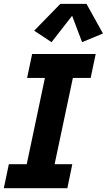

<svg xmlns="http://www.w3.org/2000/svg" viewBox="-39 -986 560 1006"><path d="M-19 0 7.3 -125.5H101.1L196.3 -577.6H103L129.4 -703.1H462.4L436 -577.6H342.8L247.1 -125.5H339.8L314 0ZM231 -765.1 140.1 -825.2 277.3 -965.8H414.1L500.5 -810.5L391.1 -765.1L338.9 -903.3Z"/></svg>

Font: Schibsted Grotesk
Style: Bold Italic
Weight: 700
Italic angle: -12°
Designer: Bakken & Baeck AS, Henrik Kongsvoll
Foundry: Schibsted ASA
Version: Version 1.100;gftools[0.9.25]